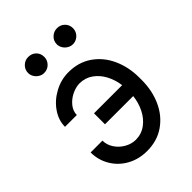

<svg xmlns="http://www.w3.org/2000/svg" viewBox="-214 -830 942 942"><g transform="rotate(-45 256.5 -359.5)"><path d="M124 -359.4H42Q42 -404.8 70.3 -445.8Q98.6 -486.8 145.3 -512Q191.9 -537.1 243.2 -537.1Q313.5 -537.1 365 -501.2Q416.5 -465.3 443.6 -405Q470.7 -344.7 470.7 -273.4V-253.9Q470.7 -182.6 443.6 -122.3Q416.5 -62 365 -26.1Q313.5 9.8 243.2 9.8Q186 9.8 140.1 -15.6Q94.2 -41 68.1 -85Q42 -128.9 42 -181.6H124Q124 -152.3 140.9 -126.5Q157.7 -100.6 185.3 -84.7Q212.9 -68.8 243.2 -68.4Q283.2 -68.8 314 -91.8Q344.7 -114.7 362.8 -151.4Q380.9 -188 385.3 -229.5H189.5V-305.7H384.8Q379.4 -346.7 361.1 -381.6Q342.8 -416.5 312.7 -438Q282.7 -459.5 243.2 -460Q215.8 -459.5 188 -445.6Q160.2 -431.6 142.1 -408.7Q124 -385.7 124 -359.4ZM100.6 -673.8Q100.6 -697.3 117.2 -713.4Q133.8 -729.5 156.2 -729.5Q181.2 -729.5 197 -713.9Q212.9 -698.2 212.9 -673.8Q212.9 -651.4 196.8 -634.8Q180.7 -618.2 156.2 -618.2Q142.1 -618.2 129.2 -626Q116.2 -633.8 108.4 -646.7Q100.6 -659.7 100.6 -673.8ZM299.8 -673.8Q299.8 -697.8 316.7 -713.6Q333.5 -729.5 356.4 -729.5Q379.9 -729.5 396 -713.6Q412.1 -697.8 412.1 -673.8Q412.1 -659.2 404.8 -646.5Q397.5 -633.8 384.5 -626Q371.6 -618.2 356.4 -618.2Q341.8 -618.2 328.6 -626Q315.4 -633.8 307.6 -646.7Q299.8 -659.7 299.8 -673.8Z"/></g></svg>

Font: Pretendard GOV
Style: Regular
Weight: 400
Designer: Base glyphs from Inter by Rasmus Andersson; Hangeul glyphs from Noto Sans CJK(Source Han Sans) by Jang Soo-young and Kan
Foundry: Kil Hyung-jin
Version: Version 1.309